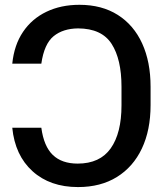

<svg xmlns="http://www.w3.org/2000/svg" viewBox="-20 -757 667 787"><path d="M30.3 -233.4H149.4Q159.7 -157.2 196.5 -121.8Q233.4 -86.4 298.3 -86.4Q389.6 -86.4 433.8 -148.9Q478 -211.4 478 -325.2V-401.4Q478 -514.2 437.5 -577.1Q397 -640.1 300.3 -640.6Q238.3 -640.1 199.7 -608.6Q161.1 -577.1 149.4 -496.1H30.3Q38.1 -572.8 74.5 -626.5Q110.8 -680.2 170.2 -708.7Q229.5 -737.3 305.7 -737.3Q397.5 -737.3 462.9 -695.8Q528.3 -654.3 562.7 -578.9Q597.2 -503.4 597.2 -401.4V-326.2Q597.2 -223.6 561.5 -148.2Q525.9 -72.8 459.2 -31.5Q392.6 9.8 299.8 9.8Q185.1 9.8 113.3 -55.2Q41.5 -120.1 30.3 -233.4Z"/></svg>

Font: Inter Tight Medium
Style: Regular
Weight: 500
Designer: Rasmus Andersson
Foundry: rsms
Version: Version 3.004; ttfautohint (v1.8.4.7-5d5b)